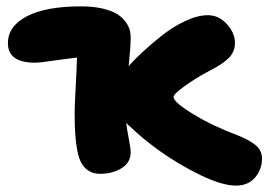

<svg xmlns="http://www.w3.org/2000/svg" viewBox="-20 -518 844 604"><path d="M294.9 28.8Q274.4 28.8 260 20Q245.6 11.2 236.8 -3.9Q228 -19 223.1 -44.4Q218.3 -69.8 216.6 -97.7Q214.8 -125.5 214.8 -165Q214.8 -183.1 218 -242.2Q221.2 -301.3 222.2 -336.9Q196.3 -334 166.7 -329.8Q137.2 -325.7 118.9 -323.2Q100.6 -320.8 90.8 -320.8Q4.9 -320.8 4.9 -381.8Q4.9 -436 64.9 -467Q125 -498 234.9 -498Q272 -498 300.8 -491.5Q329.6 -484.9 346.2 -475.1Q362.8 -465.3 373.3 -451.7Q383.8 -438 387.5 -425.5Q391.1 -413.1 391.1 -399.9Q391.1 -372.6 384.8 -310.1Q401.9 -329.6 427 -353Q452.1 -376.5 487.5 -404.8Q522.9 -433.1 562.3 -451.7Q601.6 -470.2 633.8 -470.2Q668.5 -470.2 693.8 -442.1Q719.2 -414.1 719.2 -382.8Q719.2 -354.5 698.5 -334.5Q677.7 -314.5 640.1 -295.9Q593.3 -271 559.6 -246.3Q525.9 -221.7 525.9 -212.9Q525.9 -196.8 587.4 -159.2Q648.9 -121.6 729 -91.8Q766.1 -76.7 785.2 -60.5Q804.2 -44.4 804.2 -19Q804.2 14.6 782.5 40.3Q760.7 65.9 722.2 65.9Q678.7 65.9 610.4 32.7Q542 -0.5 483.6 -42.2Q425.3 -84 389.2 -120.1Q381.8 -125.5 377 -131.8Q379.4 -110.4 385.3 -80.8Q391.1 -51.3 391.1 -39.1Q391.1 -6.3 362.3 11.2Q333.5 28.8 294.9 28.8Z"/></svg>

Font: Shantell Sans Irregular Bouncy
Style: Regular
Weight: 800
Designer: Stephen Nixon, Anya Danilova, Shantell Martin
Foundry: Arrow Type
Version: Version 1.006;[9816181b4]